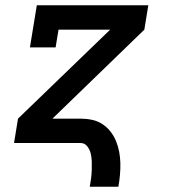

<svg xmlns="http://www.w3.org/2000/svg" viewBox="-20 -540 640 725"><path d="M319 165Q322 149 324 133Q326 117 326.5 101.5Q327 86 326.5 70Q326 54 322.5 39.5Q319 25 309.5 12.5Q300 0 284 0H33L48 -92L396 -428H201L190 -361H93L119 -520H540L525 -428L178 -92H284Q306 -92 327.5 -87.5Q349 -83 366.5 -71.5Q384 -60 397 -43.5Q410 -27 418 -7.5Q426 12 430 33Q434 54 434.5 76Q435 98 433 120.5Q431 143 427 165Z"/></svg>

Font: Iosevka Etoile SmBdObl
Style: Regular
Weight: 600
Italic angle: -9°
Designer: Belleve Invis
Foundry: Belleve Invis
Version: Version 15.5.2; ttfautohint (v1.8.4)